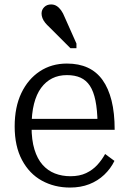

<svg xmlns="http://www.w3.org/2000/svg" viewBox="-20 -833 580 864"><path d="M122 -263Q122 -203 135 -160.5Q148 -118 171.5 -91.5Q195 -65 227 -52.5Q259 -40 297 -40Q338 -40 367.5 -54Q397 -68 418 -91Q439 -114 453 -140L495 -109Q478 -74 449 -46.5Q420 -19 381.5 -4Q343 11 295 11Q225 11 168.5 -20Q112 -51 79 -113Q46 -175 46 -264Q46 -351 76 -414Q106 -477 159 -512Q212 -547 281 -547Q335 -547 375 -528.5Q415 -510 441.5 -473Q468 -436 482 -380.5Q496 -325 496 -249H102V-298H442L419 -279Q418 -339 409.5 -380.5Q401 -422 384.5 -447Q368 -472 342.5 -483.5Q317 -495 281 -495Q244 -495 215 -480.5Q186 -466 165 -437.5Q144 -409 133 -365.5Q122 -322 122 -263ZM271 -756 324 -637V-616H297L202 -711Q191 -721 183 -731Q175 -741 171 -751.5Q167 -762 167 -772Q167 -789 179 -801Q191 -813 210 -813Q224 -813 235 -806Q246 -799 255 -786.5Q264 -774 271 -756Z"/></svg>

Font: Roboto Serif SemiCondensed Light
Style: Regular
Weight: 300
Width: 4
Designer: Greg Gazdowicz
Foundry: Commercial Type
Version: Version 1.007